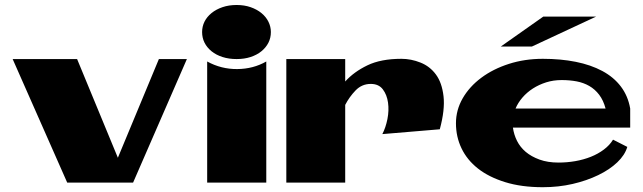

<svg xmlns="http://www.w3.org/2000/svg" viewBox="-20 -739 2601 777"><path d="M623 -500H736.3L518.6 0H252L31.2 -500H292L457 -100.6Z M818.4 -490.2Q875 -459 939.9 -459.5Q1004.9 -460 1057.6 -490.2V0H818.4ZM797.9 -609.4Q797.9 -631.8 807.6 -651.4Q817.4 -670.9 835.9 -686Q854.5 -701.2 880.4 -710Q906.2 -718.8 937.5 -718.8Q968.8 -718.8 994.1 -710Q1019.5 -701.2 1038.1 -686Q1056.6 -670.9 1066.4 -650.9Q1076.2 -630.9 1076.2 -609.4Q1076.2 -585.9 1066.4 -566.4Q1056.6 -546.9 1038.1 -531.7Q1019.5 -516.6 994.1 -508.3Q968.8 -500 937.5 -500Q906.2 -500 880.4 -508.3Q854.5 -516.6 835.9 -531.7Q817.4 -546.9 807.6 -566.4Q797.9 -585.9 797.9 -609.4Z M1138.7 -500H1377V-409.2Q1412.1 -448.2 1466.8 -474.6Q1521.5 -501 1604.5 -501Q1643.6 -501 1681.6 -485.8Q1719.7 -470.7 1744.1 -437.5Q1768.6 -404.3 1774.9 -349.6Q1781.2 -294.9 1759.8 -215.8L1527.3 -196.3Q1541 -222.7 1547.9 -257.3Q1554.7 -292 1550.3 -323.7Q1545.9 -355.5 1529.3 -377.4Q1512.7 -399.4 1480.5 -399.4Q1444.3 -399.4 1418.9 -373Q1393.6 -346.7 1377 -314.5V0H1138.7Z M2178.7 -671.9H2392.6L2132.8 -550.8H2006.8ZM2240.2 -81.1Q2274.4 -81.1 2308.1 -86.9Q2341.8 -92.8 2371.1 -104.5Q2400.4 -116.2 2423.8 -133.8Q2447.3 -151.4 2460.9 -173.8L2518.6 -144.5Q2508.8 -111.3 2478 -82Q2447.3 -52.7 2400.9 -30.3Q2354.5 -7.8 2297.4 5.4Q2240.2 18.6 2176.8 18.6Q2089.8 18.6 2023.9 -2Q1958 -22.5 1914.1 -57.1Q1870.1 -91.8 1847.7 -138.7Q1825.2 -185.5 1825.2 -240.2Q1825.2 -293.9 1852.5 -341.3Q1879.9 -388.7 1927.7 -424.3Q1975.6 -460 2039.6 -480.5Q2103.5 -501 2176.8 -501Q2249 -501 2310.1 -488.8Q2371.1 -476.6 2417.5 -451.7Q2463.9 -426.8 2492.7 -388.7Q2521.5 -350.6 2530.3 -299.8V-222.7H2055.7Q2059.6 -194.3 2072.3 -168.9Q2085 -143.6 2107.4 -124.5Q2129.9 -105.5 2163.1 -93.3Q2196.3 -81.1 2240.2 -81.1ZM2252.9 -415Q2219.7 -415 2190.4 -405.8Q2161.1 -396.5 2136.7 -380.9Q2112.3 -365.2 2094.2 -344.2Q2076.2 -323.2 2066.4 -299.8H2430.7Q2421.9 -333 2404.8 -355.5Q2387.7 -377.9 2364.7 -391.1Q2341.8 -404.3 2313.5 -409.7Q2285.2 -415 2252.9 -415Z"/></svg>

Font: Polsku
Style: Regular
Weight: 400
Designer: Sebastien Sanfilippo
Version: Version 1.1